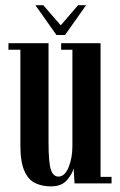

<svg xmlns="http://www.w3.org/2000/svg" viewBox="-20 -684 447 716"><path d="M170 11Q137 11 111.2 -1.2Q85.5 -13.5 70.8 -47Q56 -80.5 56 -143V-498.5H11.5V-523H161V-154Q161 -78.5 169.5 -52Q178 -25.5 198 -25.5Q221.5 -25.5 235.8 -60.2Q250 -95 250 -139V-498.5H208V-523H355V-24.5H396V0H258L254.5 -56Q249.5 -35 229.5 -12Q209.5 11 170 11ZM190.5 -553.5 112 -664.5H141.5L206.5 -589.5L271 -664.5H301L222.5 -553.5Z"/></svg>

Font: Imbue 50pt SemiBold
Style: Regular
Weight: 600
Designer: Tyler Finck
Foundry: Etcetera Type Company
Version: Version 1.102; ttfautohint (v1.8.3)